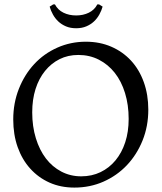

<svg xmlns="http://www.w3.org/2000/svg" viewBox="-20 -838 732 870"><path d="M348 -39Q396 -39 435.5 -58Q475 -77 503.5 -111.5Q532 -146 547.5 -193.5Q563 -241 563 -299Q563 -363 546.5 -416.5Q530 -470 500 -508Q470 -546 428 -567.5Q386 -589 335 -589Q288 -589 250 -570Q212 -551 184 -516.5Q156 -482 141 -434.5Q126 -387 126 -329Q126 -265 142.5 -211.5Q159 -158 188 -120Q217 -82 258 -60.5Q299 -39 348 -39ZM317 12Q255 12 204.5 -10.5Q154 -33 117 -74Q80 -115 60 -171.5Q40 -228 40 -297Q40 -371 65.5 -435.5Q91 -500 135 -547.5Q179 -595 239.5 -622Q300 -649 369 -649Q432 -649 484 -626.5Q536 -604 573.5 -563.5Q611 -523 631.5 -466Q652 -409 652 -341Q652 -266 626 -201.5Q600 -137 555 -89.5Q510 -42 449 -15Q388 12 317 12ZM325 -768Q357 -768 382.5 -780.5Q408 -793 421 -818H429L445 -808Q440 -790 430 -772Q420 -754 405.5 -740.5Q391 -727 371 -718.5Q351 -710 325 -710Q299 -710 279 -718.5Q259 -727 244.5 -740.5Q230 -754 220 -772Q210 -790 205 -808L221 -818H229Q242 -793 267.5 -780.5Q293 -768 325 -768Z"/></svg>

Font: Alegreya
Style: Regular
Weight: 400
Designer: Juan Pablo del Peral
Foundry: Juan Pablo del Peral
Version: Version 1.003